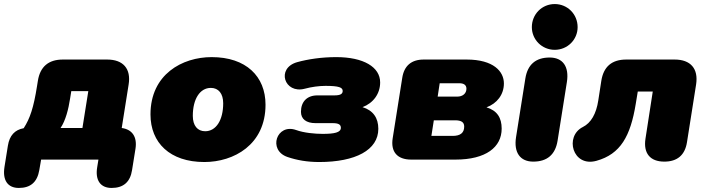

<svg xmlns="http://www.w3.org/2000/svg" viewBox="-42 -788 3491 948"><path d="M51 140C109 140 142 111 152 52L161 0H444L438 37C427 102 454 140 509 140C567 140 601 111 610 52L627 -54C636 -112 611 -149 559 -156L593 -370C606 -449 566 -494 487 -494H268C198 -494 156 -459 145 -389L141 -364C124 -256 106 -203 75 -155C31 -147 5 -119 -3 -69L-20 37C-30 102 -4 140 51 140ZM257 -156C282 -193 296 -249 304 -301L310 -338H394L365 -156Z M967 12C1112 12 1269 -73 1269 -271C1269 -411 1173 -506 1003 -506C858 -506 701 -421 701 -223C701 -83 797 12 967 12ZM971 -140C933 -140 910 -168 910 -216C910 -299 945 -354 999 -354C1037 -354 1060 -326 1060 -278C1060 -195 1025 -140 971 -140Z M1534 12C1713 12 1826 -47 1826 -152C1826 -206 1800 -243 1748 -259C1801 -279 1835 -325 1835 -381C1835 -457 1753 -506 1618 -506C1547 -506 1479 -496 1425 -481C1320 -451 1362 -323 1463 -350C1496 -359 1534 -364 1565 -364C1632 -364 1650 -356 1650 -339C1650 -325 1640 -317 1609 -317H1525C1474 -317 1444 -286 1444 -236C1444 -200 1470 -180 1516 -180H1601C1631 -180 1641 -172 1641 -157C1641 -134 1610 -127 1551 -127C1513 -127 1458 -132 1420 -146C1324 -180 1279 -47 1377 -13C1424 3 1475 12 1534 12Z M1988 0H2207C2357 0 2435 -61 2435 -153C2435 -206 2413 -242 2360 -258C2412 -277 2446 -321 2446 -376C2446 -435 2395 -494 2262 -494H2050C1989 -494 1953 -463 1944 -403L1897 -106C1886 -38 1920 0 1988 0ZM2193 -117H2088L2100 -194H2205C2235 -194 2250 -185 2250 -163C2250 -132 2231 -117 2193 -117ZM2216 -311H2119L2129 -377H2226C2247 -377 2261 -369 2261 -350C2261 -326 2242 -311 2216 -311Z M2591 10C2660 10 2700 -25 2711 -93L2757 -383C2769 -459 2737 -504 2672 -504C2603 -504 2563 -469 2552 -401L2506 -111C2494 -35 2526 10 2591 10ZM2697 -542C2760 -542 2810 -592 2810 -654C2810 -718 2760 -768 2697 -768C2634 -768 2584 -718 2584 -654C2584 -592 2634 -542 2697 -542Z M3238 10C3302 10 3340 -22 3350 -86L3395 -371C3407 -449 3368 -494 3289 -494H3050C2979 -494 2938 -459 2927 -389L2912 -292C2902 -226 2876 -181 2836 -161C2744 -115 2785 39 2903 6C3022 -27 3071 -116 3097 -275L3107 -336H3181L3145 -103C3134 -31 3168 10 3238 10Z"/></svg>

Font: SN Pro Black
Style: Italic
Weight: 900
Italic angle: -9°
Designer: Tobias Whetton
Foundry: Supernotes
Version: Version 1.001;Glyphs 3.2 (3249)